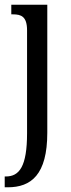

<svg xmlns="http://www.w3.org/2000/svg" viewBox="-23 -556 300 816"><path d="M-3 240H10C109 240 178 187 178 8V-536H25V-495H32C67 -495 92 -486 92 -427V10C92 152 59 194 2 194H-3Z"/></svg>

Font: Noto Serif Georgian ExtraCondensed
Style: Regular
Weight: 400
Width: 2
Designer: Monotype Design Team, Akaki Razmadze
Foundry: Google LLC
Version: Version 2.003